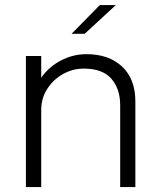

<svg xmlns="http://www.w3.org/2000/svg" viewBox="-20 -758 648 778"><path d="M85 0V-531H147V-443Q177.5 -487 226.5 -512.8Q275.5 -538.5 330.5 -538.5Q421 -538.5 474.8 -488.2Q528.5 -438 528.5 -346.5V0H467V-331.5Q467 -398 431.2 -439Q395.5 -480 319.5 -480Q274.5 -480 235 -457.8Q195.5 -435.5 171.2 -397.5Q147 -359.5 147 -312V0ZM270 -621 384.5 -737.5H449.5L323 -621Z"/></svg>

Font: Epilogue Light
Style: Regular
Weight: 300
Designer: Tyler Finck
Foundry: Etcetera Type Co
Version: Version 2.111; ttfautohint (v1.8.3)